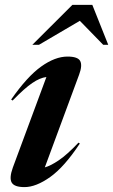

<svg xmlns="http://www.w3.org/2000/svg" viewBox="-20 -752 462 784"><path d="M32.5 -68 169.5 -437.5Q143.5 -434.5 112 -413.2Q80.5 -392 31.5 -341.5L25.5 -345.5Q91 -439.5 148 -480.2Q205 -521 255.5 -521Q298 -521 307.5 -502.8Q317 -484.5 303 -447L163 -68.5Q187 -75 220.5 -97.8Q254 -120.5 300.5 -169.5L306 -166Q243 -70.5 185 -29.2Q127 12 80 12Q38.5 12 27.8 -6.5Q17 -25 32.5 -68ZM112 -569 275.5 -732H357L422 -569H401.5L306 -667L139 -569Z"/></svg>

Font: Newsreader Display SemiBold
Style: Italic
Weight: 600
Italic angle: -17°
Designer: Hugues Gentile
Foundry: Production Type
Version: Version 1.001